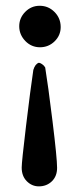

<svg xmlns="http://www.w3.org/2000/svg" viewBox="-20 -453 281 678"><path d="M47.9 -360.4Q47.9 -389.6 69.1 -411.1Q90.3 -432.6 120.1 -432.6Q150.9 -432.6 172.6 -410.6Q194.3 -388.7 194.3 -357.4Q194.3 -328.1 172.9 -307.1Q151.4 -286.1 121.1 -286.1Q90.8 -286.1 69.3 -308.3Q47.9 -330.6 47.9 -360.4ZM117.2 205.1Q92.8 205.1 74.7 187Q56.6 168.9 56.6 138.7Q56.6 119.1 72 -9Q87.4 -137.2 97.7 -206.1Q104 -227.1 117.2 -231.4Q121.1 -231.4 128.4 -226.6Q135.7 -221.7 139.6 -214.8Q149.4 -155.3 165.5 -24.7Q181.6 106 181.6 139.6Q181.6 169.4 163.1 187.3Q144.5 205.1 117.2 205.1Z"/></svg>

Font: Amiri
Style: Bold Slanted
Weight: 700
Italic angle: 9°
Designer: Khaled Hosny
Version: Version 000.107